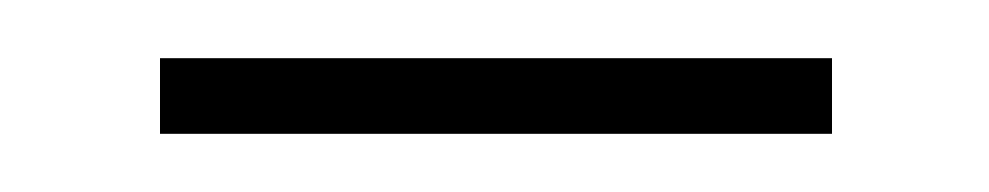

<svg xmlns="http://www.w3.org/2000/svg" viewBox="-20 -305 340 66"><path d="M35 -259V-285H266V-259Z"/></svg>

Font: Noto Sans Lao UI SemCond Thin
Style: Regular
Weight: 100
Width: 4
Designer: Monotype Design Team
Foundry: Monotype Imaging Inc.
Version: Version 2.000; ttfautohint (v1.8.4.7-5d5b)